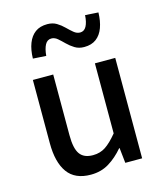

<svg xmlns="http://www.w3.org/2000/svg" viewBox="-110 -808 771 903"><g transform="rotate(-15 275.0 -356.5)"><path d="M221 12Q144 12 108 -38Q72 -88 72 -181V-489H171V-193Q171 -129 190.5 -101.5Q210 -74 254 -74Q289 -74 315.5 -91.5Q342 -109 374 -148V-489H473V0H391L383 -74H381Q348 -35 309.5 -11.5Q271 12 221 12ZM346 -576Q320 -576 300.5 -588Q281 -600 265.5 -615.5Q250 -631 236 -643Q222 -655 206 -655Q186 -655 175.5 -635.5Q165 -616 162 -582L98 -586Q99 -629 111 -660Q123 -691 146 -708Q169 -725 205 -725Q231 -725 250 -713.5Q269 -702 284.5 -686.5Q300 -671 314.5 -659Q329 -647 345 -647Q365 -647 375.5 -666.5Q386 -686 388 -720L452 -716Q451 -674 439.5 -642.5Q428 -611 405 -593.5Q382 -576 346 -576Z"/></g></svg>

Font: Source Sans 3 Medium
Style: Regular
Weight: 500
Designer: Paul D. Hunt
Foundry: Adobe
Version: Version 3.052;hotconv 1.1.0;makeotfexe 2.6.0